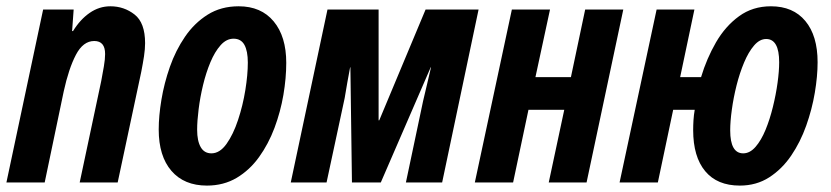

<svg xmlns="http://www.w3.org/2000/svg" viewBox="-27 -575 2617 605"><path d="M-6.8 0 108.9 -544.9H205.1L200.2 -477.1H203.1Q225.6 -513.7 255.6 -534.4Q285.6 -555.2 320.8 -555.2Q363.8 -555.2 397 -529.3Q430.2 -503.4 430.2 -439Q430.2 -420.9 426.8 -397.9Q423.3 -375 418 -348.1L343.8 0H224.1L292 -319.8Q296.4 -343.3 300.3 -365.7Q304.2 -388.2 304.2 -404.8Q304.2 -445.8 270 -445.8Q234.9 -445.8 212.2 -402.3Q189.5 -358.9 173.8 -287.1L113.8 0Z M625 9.8Q553.2 9.8 513.2 -36.6Q473.1 -83 473.1 -167Q473.1 -209.5 481.7 -261Q490.2 -312.5 508.3 -364.3Q526.4 -416 555.9 -459.2Q585.4 -502.4 627.4 -528.8Q669.4 -555.2 725.1 -555.2Q795.9 -555.2 835.4 -507.6Q875 -460 875 -377Q875 -329.1 866 -275.9Q856.9 -222.7 837.9 -171.9Q818.8 -121.1 789.3 -80.1Q759.8 -39.1 718.8 -14.6Q677.7 9.8 625 9.8ZM639.2 -91.8Q665.5 -91.8 686.8 -121.6Q708 -151.4 723.1 -197Q738.3 -242.7 746.1 -291.3Q753.9 -339.8 753.9 -377.9Q753.9 -414.1 743.2 -433.6Q732.4 -453.1 709 -453.1Q686.5 -453.1 668.2 -432.6Q649.9 -412.1 636 -378.9Q622.1 -345.7 612.8 -306.9Q603.5 -268.1 598.9 -231Q594.2 -193.8 594.2 -166Q594.2 -130.9 605.5 -111.3Q616.7 -91.8 639.2 -91.8Z M889.2 0 1004.9 -544.9H1166V-195.8H1168L1314 -544.9H1481L1366.2 0H1252L1306.2 -256.8Q1313 -284.2 1318.8 -310.1Q1324.7 -335.9 1331.1 -362.8H1330.1L1172.9 0H1082L1077.1 -362.8H1076.2Q1071.3 -338.4 1067.4 -314.9Q1063.5 -291.5 1059.1 -266.1L1002 0Z M1469.2 0 1585.9 -544.9H1706.1L1660.2 -332H1772L1816.9 -544.9H1937L1821.3 0H1702.1L1751 -229H1638.2L1589.8 0Z M2304.2 9.8Q2232.9 9.8 2195.1 -35.6Q2157.2 -81.1 2157.2 -165Q2157.2 -180.2 2158.2 -196.3Q2159.2 -212.4 2162.1 -229H2094.2L2045.9 0H1925.3L2042 -544.9H2161.1L2116.2 -332H2182.1Q2199.7 -390.6 2229.2 -441.7Q2258.8 -492.7 2301.8 -523.9Q2344.7 -555.2 2402.3 -555.2Q2472.2 -555.2 2510.7 -508.8Q2549.3 -462.4 2549.3 -378.9Q2549.3 -335 2540.5 -282.7Q2531.7 -230.5 2513.4 -179Q2495.1 -127.4 2466.1 -84.7Q2437 -42 2396.7 -16.1Q2356.4 9.8 2304.2 9.8ZM2314.9 -91.8Q2335.9 -91.8 2353.8 -112.3Q2371.6 -132.8 2385.3 -166Q2398.9 -199.2 2408.4 -238Q2418 -276.9 2423.1 -314Q2428.2 -351.1 2428.2 -378.9Q2428.2 -452.1 2387.2 -452.1Q2366.7 -452.1 2349.1 -431.6Q2331.5 -411.1 2317.6 -377.9Q2303.7 -344.7 2293.9 -305.9Q2284.2 -267.1 2279.1 -229.7Q2273.9 -192.4 2273.9 -164.1Q2273.9 -91.8 2314.9 -91.8Z"/></svg>

Font: Open Sans Condensed
Style: Bold Italic
Weight: 700
Width: 3
Italic angle: -12°
Designer: Monotype Design Team
Foundry: Monotype Imaging Inc.
Version: Version 3.003; ttfautohint (v1.8.4)